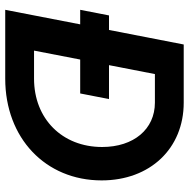

<svg xmlns="http://www.w3.org/2000/svg" viewBox="-14 -726 740 753"><g transform="rotate(90 356.5 -350.0)"><path d="M19 -294H76L19 0H289C522 0 688 -158 688 -378C688 -568 563 -700 383 -700H155L98 -407H41ZM289 -113H179L214 -294H347L369 -407H236L271 -587H383C487 -587 557 -504 557 -380C557 -223 446 -113 289 -113Z"/></g></svg>

Font: Uncut Sans
Style: Bold Italic
Weight: 700
Italic angle: -11°
Designer: Kasper Nordkvist
Foundry: UNCUT.wtf
Version: Version 1.304;Glyphs 3.2 (3246)